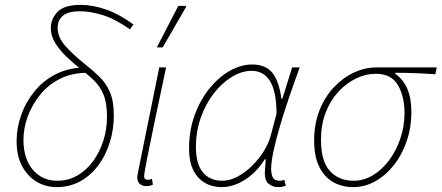

<svg xmlns="http://www.w3.org/2000/svg" viewBox="-20 -754 1808 786"><path d="M212 12Q167 12 130 -10Q93 -32 70.5 -74Q48 -116 48 -176Q48 -231 67 -284Q86 -337 122 -381Q158 -425 210 -451Q262 -477 328 -478L333 -456Q271 -455 223 -430Q175 -405 142.5 -364Q110 -323 93 -275.5Q76 -228 76 -182Q76 -104 114.5 -59Q153 -14 214 -14Q260 -14 297.5 -36Q335 -58 362 -95.5Q389 -133 403.5 -179.5Q418 -226 418 -275Q418 -332 404 -366Q390 -400 366 -423.5Q342 -447 312 -470Q280 -495 251.5 -522.5Q223 -550 205.5 -579Q188 -608 188 -638Q188 -677 215.5 -705.5Q243 -734 310 -734Q360 -734 414.5 -715Q469 -696 526 -654L512 -634Q449 -678 398 -693Q347 -708 308 -708Q260 -708 238 -690Q216 -672 216 -640Q216 -600 249.5 -563.5Q283 -527 332 -488Q361 -465 387 -440Q413 -415 429.5 -378Q446 -341 446 -282Q446 -224 429.5 -171Q413 -118 382 -76.5Q351 -35 308 -11.5Q265 12 212 12Z M578 8Q563 8 552.5 -1Q542 -10 542 -28Q542 -33 543.5 -40Q545 -47 546 -54L632 -478H660Q635 -360 614.5 -263Q594 -166 582 -104.5Q570 -43 570 -32Q570 -25 574 -21.5Q578 -18 585 -18Q588 -18 591.5 -18.5Q595 -19 602 -22L606 2Q599 5 592.5 6.5Q586 8 578 8ZM622 -560 710 -730H740L742 -726L646 -560Z M888 12Q828 12 791 -28Q754 -68 754 -146Q754 -220 777 -283Q800 -346 838 -392.5Q876 -439 921.5 -464.5Q967 -490 1012 -490Q1069 -490 1096 -454.5Q1123 -419 1132 -350H1136L1176 -478H1207Q1185 -418 1164 -357Q1143 -296 1126.5 -239.5Q1110 -183 1100 -137Q1090 -91 1090 -62Q1090 -43 1096.5 -28.5Q1103 -14 1125 -14Q1131 -14 1136 -15.5Q1141 -17 1144 -18L1150 6Q1142 9 1136 10.5Q1130 12 1119 12Q1097 12 1080.5 -1Q1064 -14 1064 -46Q1064 -55 1065.5 -70.5Q1067 -86 1068 -102H1064Q1030 -48 982.5 -18Q935 12 888 12ZM890 -14Q920 -14 951.5 -30.5Q983 -47 1011.5 -75Q1040 -103 1060.5 -136Q1081 -169 1089 -202L1112 -288Q1112 -378 1086 -421Q1060 -464 1010 -464Q970 -464 929.5 -439.5Q889 -415 855.5 -372Q822 -329 802 -272.5Q782 -216 782 -152Q782 -83 810.5 -48.5Q839 -14 890 -14Z M1426 12Q1379 12 1343 -9Q1307 -30 1286.5 -72Q1266 -114 1266 -178Q1266 -247 1288 -302.5Q1310 -358 1347 -397Q1384 -436 1429 -457Q1474 -478 1520 -478H1768L1762 -450Q1721 -453 1680.5 -454.5Q1640 -456 1598 -456V-452Q1630 -430 1647 -391.5Q1664 -353 1664 -296Q1664 -231 1644.5 -175Q1625 -119 1591.5 -77Q1558 -35 1515.5 -11.5Q1473 12 1426 12ZM1428 -14Q1469 -14 1506.5 -36.5Q1544 -59 1573 -98Q1602 -137 1619 -187Q1636 -237 1636 -291Q1636 -359 1609 -405.5Q1582 -452 1518 -452Q1477 -452 1437 -432.5Q1397 -413 1364.5 -377.5Q1332 -342 1313 -292.5Q1294 -243 1294 -182Q1294 -94 1330.5 -54Q1367 -14 1428 -14Z"/></svg>

Font: Source Sans 3
Style: Italic
Weight: 200
Italic angle: -11°
Designer: Paul D. Hunt
Foundry: Adobe
Version: Version 3.046;hotconv 1.0.118;makeotfexe 2.5.65603